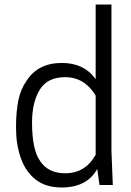

<svg xmlns="http://www.w3.org/2000/svg" viewBox="-20 -820 580 851"><path d="M254 11Q182 11 137.5 -24.5Q93 -60 72 -120Q51 -180 51 -253Q51 -326 61.5 -376Q72 -426 99 -464Q150 -541 254 -541Q353 -541 404 -469V-800H474V-150L480 0H421L411 -71Q365 11 254 11ZM269 -52Q358 -52 404 -134V-396Q394 -414 376 -433Q333 -478 269 -478Q190 -478 156 -422Q122 -366 122 -277Q122 -156 158 -106Q194 -52 269 -52Z"/></svg>

Font: Tanohe Sans
Style: Regular
Weight: 400
Designer: Village Type and Design LLC & Cristiano Sobral
Foundry: Cooper Hewitt Smithsonian Design Museum
Version: Version 1.00;September 29, 2021;FontCreator 13.0.0.2655 64-b